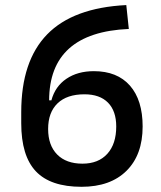

<svg xmlns="http://www.w3.org/2000/svg" viewBox="-20 -716 626 746"><path d="M296.9 9.8Q176.3 9.8 119.4 -50.3Q62.5 -110.4 62.5 -237.3L143.6 -326.2H179.7Q194.3 -380.4 238 -409.9Q281.7 -439.5 344.7 -439.5Q435.5 -439.5 484.9 -383.3Q534.2 -327.1 534.2 -224.6Q534.2 -114.3 471.4 -52.2Q408.7 9.8 296.9 9.8ZM300.3 -80.1Q362.3 -80.1 397 -118.4Q431.6 -156.7 431.6 -224.6Q431.6 -284.7 399.7 -317.1Q367.7 -349.6 308.1 -349.6Q240.2 -349.6 203.6 -314.5Q167 -279.3 167 -214.8Q167 -151.4 202.1 -115.7Q237.3 -80.1 300.3 -80.1ZM62.5 -237.3V-280.3Q62.5 -479 163.3 -582.5Q264.2 -686 470.7 -696.3L480.5 -603.5Q170.9 -590.3 170.9 -325.2V-269.5Z"/></svg>

Font: Cascadia Mono PL
Style: Regular
Weight: 400
Monospace: yes
Designer: Aaron Bell
Foundry: Saja Typeworks
Version: Version 2102.003